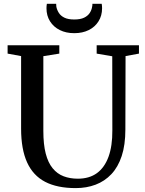

<svg xmlns="http://www.w3.org/2000/svg" viewBox="-20 -981 764 1010"><path d="M378.5 8.5Q281 8.5 217.5 -24.5Q154 -57.5 122.5 -126.8Q91 -196 91 -304.5V-686L20 -699V-743H292V-699L208 -685.5V-292.5Q208 -221.5 220.5 -173.2Q233 -125 257 -95.8Q281 -66.5 314.5 -53.8Q348 -41 389.5 -41Q449.5 -41 489.8 -70.2Q530 -99.5 550.8 -156.2Q571.5 -213 571 -295L570.5 -685L488.5 -699V-743H711V-699L640.5 -686L639.5 -300Q639.5 -218.5 620.2 -160.2Q601 -102 565.8 -64.8Q530.5 -27.5 482.8 -9.5Q435 8.5 378.5 8.5ZM370.5 -806.5Q327.5 -806.5 294.8 -822.8Q262 -839 243.2 -868.8Q224.5 -898.5 224.5 -937.5Q224.5 -944 225 -949.5Q225.5 -955 226.5 -961H275.5Q275.5 -958 275.8 -953.8Q276 -949.5 276.5 -945Q280 -928 289.8 -912.8Q299.5 -897.5 319 -888Q338.5 -878.5 370.5 -878.5Q403 -878.5 422.5 -888Q442 -897.5 452 -912.8Q462 -928 464.5 -945Q466 -949.5 466 -953.8Q466 -958 466 -961H515Q516 -955 516.5 -949.5Q517 -944 517 -937.5Q517 -898.5 498.2 -868.8Q479.5 -839 446.8 -822.8Q414 -806.5 370.5 -806.5Z"/></svg>

Font: Merriweather 48pt Medium
Style: Regular
Weight: 500
Version: Version 2.100